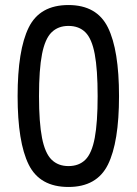

<svg xmlns="http://www.w3.org/2000/svg" viewBox="-20 -732 543 763"><path d="M252 11Q138 11 94 -78Q50 -167 50 -350Q50 -533 94 -622.5Q138 -712 252 -712Q365 -712 409 -622.5Q453 -533 453 -350Q453 -167 409 -78Q365 11 252 11ZM252 -72Q294 -72 319.5 -97.5Q345 -123 356.5 -184Q368 -245 368 -350Q368 -456 356.5 -517Q345 -578 319.5 -603.5Q294 -629 252 -629Q211 -629 185 -603.5Q159 -578 147 -517Q135 -456 135 -350Q135 -245 147 -184Q159 -123 185 -97.5Q211 -72 252 -72Z"/></svg>

Font: Zen Maru Gothic Medium
Style: Regular
Weight: 500
Designer: Yoshimichi Ohira
Foundry: Positype
Version: Version 1.001